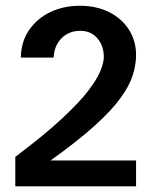

<svg xmlns="http://www.w3.org/2000/svg" viewBox="-20 -660 536 680"><path d="M461.9 0V-91.8H159.2Q254.9 -160.2 314.9 -214.4Q375 -268.6 406.7 -312.5Q438.5 -356.4 450.2 -393.6Q461.9 -430.7 461.9 -464.8Q461.9 -515.6 436.5 -555.2Q411.1 -594.7 366.2 -617.2Q321.3 -639.6 262.7 -639.6Q206.1 -639.6 159.2 -617.7Q112.3 -595.7 83.5 -554.2Q54.7 -512.7 53.7 -456.1H169.9Q171.9 -498 197.8 -524.4Q223.6 -550.8 264.6 -550.8Q302.7 -550.8 325.2 -523.9Q347.7 -497.1 347.7 -458Q347.7 -439.5 336.4 -410.6Q325.2 -381.8 293.5 -339.8Q261.7 -297.9 199.2 -239.7Q136.7 -181.6 34.2 -104.5V0Z"/></svg>

Font: Namkio Khamti
Style: Bold
Weight: 700
Designer: Debbi Hosken
Foundry: SIL International
Version: Version 3.917